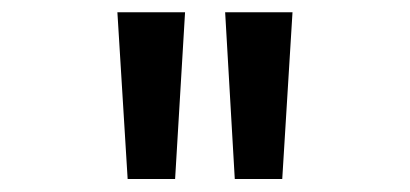

<svg xmlns="http://www.w3.org/2000/svg" viewBox="-20 -777 655 307"><path d="M260 -490.8H184.1L167.7 -757.4H275.9ZM431.3 -490.8H355.4L340 -757.4H447.7Z"/></svg>

Font: Fira Code Fixed
Style: Regular
Weight: 400
Monospace: yes
Designer: Carrois Corporate, Edenspiekermann AG, Nikita Prokopov
Foundry: Carrois Corporate, Edenspiekermann AG, Nikita Prokopov
Version: Version 5.002